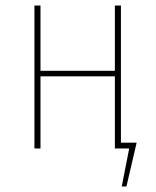

<svg xmlns="http://www.w3.org/2000/svg" viewBox="-20 -539 566 697"><path d="M419 -21H476L439 138H422L449 0H397V-262H127V0H105V-519H127V-282H397V-519H419Z"/></svg>

Font: Fira Sans Condensed Thin
Style: Regular
Weight: 250
Width: 3
Designer: Carrois Corporate & Edenspiekermann AG
Foundry: Carrois Corporate GbR & Edenspiekermann AG
Version: Version 4.203